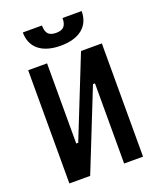

<svg xmlns="http://www.w3.org/2000/svg" viewBox="-163 -1006 912 1105"><g transform="rotate(-20 293.0 -454.0)"><path d="M67.4 0H194.8L390.6 -490.7H402.8V0H518.6V-693.4H391.1L195.3 -202.6H183.1V-693.4H67.4ZM293 -761.7C407.2 -761.7 473.1 -814.9 473.1 -908.2H356C356 -856 333 -840.3 293 -840.3C252.9 -840.3 230 -856 230 -908.2H112.8C112.8 -814.9 178.7 -761.7 293 -761.7Z"/></g></svg>

Font: Cascadia Code PL SemiBold
Style: Regular
Weight: 600
Monospace: yes
Designer: Aaron Bell
Foundry: Saja Typeworks
Version: Version 2404.023